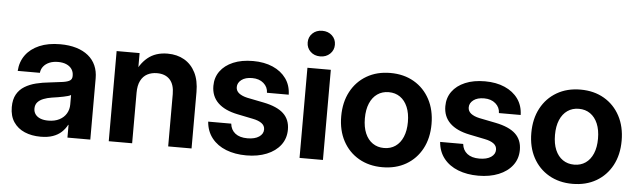

<svg xmlns="http://www.w3.org/2000/svg" viewBox="-47 -908 3635 1094"><g transform="rotate(5 1770.0 -360.5)"><path d="M210.4 8.3Q158.7 8.3 118.7 -8.8Q78.6 -25.9 55.4 -60.3Q32.2 -94.7 32.2 -146Q32.2 -189.9 48.6 -218.8Q64.9 -247.6 93.3 -264.9Q121.6 -282.2 158 -291.3Q194.3 -300.3 234.4 -304.2Q282.2 -309.6 310.1 -313.7Q337.9 -317.9 350.1 -326.2Q362.3 -334.5 362.3 -351.6V-355Q362.3 -375.5 351.6 -391.4Q340.8 -407.2 320.8 -416Q300.8 -424.8 272.9 -424.8Q244.6 -424.8 223.4 -415.8Q202.1 -406.7 189.5 -390.9Q176.8 -375 174.8 -354H47.9Q51.3 -406.2 79.3 -444.8Q107.4 -483.4 157.5 -504.9Q207.5 -526.4 276.4 -526.4Q328.1 -526.4 368.7 -514.2Q409.2 -502 437.3 -479Q465.3 -456.1 479.7 -423.6Q494.1 -391.1 494.1 -350.6V0H363.3V-72.8H361.3Q348.6 -48.8 328.9 -30.5Q309.1 -12.2 280 -2Q251 8.3 210.4 8.3ZM245.6 -86.9Q282.7 -86.9 309.1 -100.6Q335.4 -114.3 349.1 -137.5Q362.8 -160.6 362.8 -189.5V-243.7Q356.9 -239.7 346.2 -236.6Q335.4 -233.4 321 -230.5Q306.6 -227.5 289.6 -224.6Q272.5 -221.7 254.4 -219.2Q229 -215.3 207.8 -207Q186.5 -198.7 174.1 -184.6Q161.6 -170.4 161.6 -148.4Q161.6 -129.4 171.9 -115.5Q182.1 -101.6 200.9 -94.2Q219.7 -86.9 245.6 -86.9Z M733.4 -289.1V0H599.6V-515.6H731V-382.8H706.5Q731.4 -451.7 776.6 -489Q821.8 -526.4 890.6 -526.4Q945.3 -526.4 986.3 -502.7Q1027.3 -479 1050.3 -433.6Q1073.2 -388.2 1073.2 -322.8V0H939.5V-299.3Q939.5 -354 913.6 -382.1Q887.7 -410.2 840.3 -410.2Q809.1 -410.2 784.9 -397.5Q760.7 -384.8 747.1 -357.9Q733.4 -331.1 733.4 -289.1Z M1387.2 12.2Q1322.3 12.2 1271.2 -7.8Q1220.2 -27.8 1189.5 -66.7Q1158.7 -105.5 1154.3 -160.6H1286.1Q1290 -125 1315.4 -105.2Q1340.8 -85.4 1384.8 -85.4Q1427.2 -85.4 1451.4 -101.8Q1475.6 -118.2 1475.6 -143.6Q1475.6 -165.5 1457.3 -179Q1439 -192.4 1406.7 -198.7L1317.9 -216.8Q1243.2 -231.9 1204.6 -269.5Q1166 -307.1 1166 -366.2Q1166 -414.1 1192.1 -450.2Q1218.3 -486.3 1266.1 -506.6Q1314 -526.9 1379.4 -526.9Q1443.8 -526.9 1492.4 -505.6Q1541 -484.4 1568.8 -445.8Q1596.7 -407.2 1598.1 -353.5H1473.6Q1473.1 -386.2 1448 -408Q1422.9 -429.7 1382.8 -429.7Q1343.8 -429.7 1321.5 -412.6Q1299.3 -395.5 1299.3 -371.1Q1299.3 -349.6 1316.7 -335.9Q1334 -322.3 1364.7 -315.4L1460 -296.4Q1537.6 -280.8 1574.2 -246.3Q1610.8 -211.9 1610.8 -154.8Q1610.8 -104 1582.3 -66.4Q1553.7 -28.8 1503.2 -8.3Q1452.6 12.2 1387.2 12.2Z M1690.9 0V-515.6H1824.7V0ZM1757.3 -586.4Q1723.6 -586.4 1701.7 -607.4Q1679.7 -628.4 1679.7 -659.7Q1679.7 -691.4 1701.7 -712.2Q1723.6 -732.9 1757.3 -732.9Q1791 -732.9 1813.2 -712.2Q1835.4 -691.4 1835.4 -659.7Q1835.4 -628.4 1813.2 -607.4Q1791 -586.4 1757.3 -586.4Z M2165 11.7Q2088.4 11.7 2030 -22Q1971.7 -55.7 1939.2 -116.2Q1906.7 -176.8 1906.7 -257.3Q1906.7 -337.9 1939.2 -398.7Q1971.7 -459.5 2030 -493.4Q2088.4 -527.3 2165 -527.3Q2242.2 -527.3 2300.3 -493.4Q2358.4 -459.5 2390.9 -398.7Q2423.3 -337.9 2423.3 -257.3Q2423.3 -176.8 2390.9 -116.2Q2358.4 -55.7 2300.3 -22Q2242.2 11.7 2165 11.7ZM2165 -98.1Q2202.6 -98.1 2230.2 -117.2Q2257.8 -136.2 2272.9 -172.1Q2288.1 -208 2288.1 -257.3Q2288.1 -307.1 2272.9 -343Q2257.8 -378.9 2230.2 -398.2Q2202.6 -417.5 2165 -417.5Q2127.9 -417.5 2100.1 -398.2Q2072.3 -378.9 2057.1 -343Q2042 -307.1 2042 -257.3Q2042 -207.5 2057.1 -171.9Q2072.3 -136.2 2100.1 -117.2Q2127.9 -98.1 2165 -98.1Z M2713.9 12.2Q2648.9 12.2 2597.9 -7.8Q2546.9 -27.8 2516.1 -66.7Q2485.4 -105.5 2481 -160.6H2612.8Q2616.7 -125 2642.1 -105.2Q2667.5 -85.4 2711.4 -85.4Q2753.9 -85.4 2778.1 -101.8Q2802.2 -118.2 2802.2 -143.6Q2802.2 -165.5 2783.9 -179Q2765.6 -192.4 2733.4 -198.7L2644.5 -216.8Q2569.8 -231.9 2531.2 -269.5Q2492.7 -307.1 2492.7 -366.2Q2492.7 -414.1 2518.8 -450.2Q2544.9 -486.3 2592.8 -506.6Q2640.6 -526.9 2706.1 -526.9Q2770.5 -526.9 2819.1 -505.6Q2867.7 -484.4 2895.5 -445.8Q2923.3 -407.2 2924.8 -353.5H2800.3Q2799.8 -386.2 2774.7 -408Q2749.5 -429.7 2709.5 -429.7Q2670.4 -429.7 2648.2 -412.6Q2626 -395.5 2626 -371.1Q2626 -349.6 2643.3 -335.9Q2660.6 -322.3 2691.4 -315.4L2786.6 -296.4Q2864.3 -280.8 2900.9 -246.3Q2937.5 -211.9 2937.5 -154.8Q2937.5 -104 2908.9 -66.4Q2880.4 -28.8 2829.8 -8.3Q2779.3 12.2 2713.9 12.2Z M3252.4 11.7Q3175.8 11.7 3117.4 -22Q3059.1 -55.7 3026.6 -116.2Q2994.1 -176.8 2994.1 -257.3Q2994.1 -337.9 3026.6 -398.7Q3059.1 -459.5 3117.4 -493.4Q3175.8 -527.3 3252.4 -527.3Q3329.6 -527.3 3387.7 -493.4Q3445.8 -459.5 3478.3 -398.7Q3510.7 -337.9 3510.7 -257.3Q3510.7 -176.8 3478.3 -116.2Q3445.8 -55.7 3387.7 -22Q3329.6 11.7 3252.4 11.7ZM3252.4 -98.1Q3290 -98.1 3317.6 -117.2Q3345.2 -136.2 3360.4 -172.1Q3375.5 -208 3375.5 -257.3Q3375.5 -307.1 3360.4 -343Q3345.2 -378.9 3317.6 -398.2Q3290 -417.5 3252.4 -417.5Q3215.3 -417.5 3187.5 -398.2Q3159.7 -378.9 3144.5 -343Q3129.4 -307.1 3129.4 -257.3Q3129.4 -207.5 3144.5 -171.9Q3159.7 -136.2 3187.5 -117.2Q3215.3 -98.1 3252.4 -98.1Z"/></g></svg>

Font: Inter Cardless Display
Style: Bold
Weight: 700
Designer: Rasmus Andersson
Foundry: rsms
Version: Version 4.001;git-9221beed3